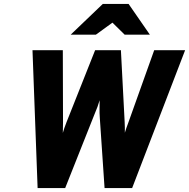

<svg xmlns="http://www.w3.org/2000/svg" viewBox="-20 -955 960 975"><path d="M551 -840 467 -779H339L502 -935H633L741 -779H613ZM145 -700H299L300 -333Q300 -313 299.5 -303.5Q299 -294 299 -280Q303 -294 306.5 -304Q310 -314 318 -335L463 -700H594L613 -336Q614 -321 614 -307.5Q614 -294 614 -281Q618 -294 621.5 -304.5Q625 -315 633 -336L763 -700H920L651 0H511L487 -354Q485 -382 485.5 -405.5Q486 -429 486 -446Q482 -432 475 -412.5Q468 -393 454 -360L311 0H171Z"/></svg>

Font: Overpass Heavy
Style: Italic
Weight: 900
Italic angle: -10°
Designer: Delve Withrington, Dave Bailey
Foundry: Delve Fonts
Version: Version 3.000;DELV;Overpass